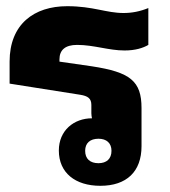

<svg xmlns="http://www.w3.org/2000/svg" viewBox="-20 -591 548 620"><path d="M304 9C389 9 437 -37 437 -119V-242C437 -329 401 -358 276 -377L172 -392V-399C172 -430 191 -446 229 -446C283 -446 331 -428 382 -428C417 -428 442 -436 459 -446V-565C432 -554 406 -549 379 -549C323 -549 281 -571 197 -571C90 -571 11 -513 11 -392V-321L239 -285C264 -281 275 -273 275 -252V-225C275 -220 276 -214 277 -209C219 -209 170 -170 170 -105C170 -33 223 9 304 9ZM298 -64C271 -64 255 -78 255 -104C255 -129 271 -143 298 -143C324 -143 340 -129 340 -104C340 -78 324 -64 298 -64Z"/></svg>

Font: Noto Sans Thai Looped ExtraBold
Style: Regular
Weight: 800
Designer: Cadson Demak Team
Foundry: Cadson Demak Co., Ltd.
Version: Version 1.001